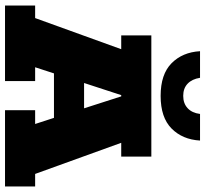

<svg xmlns="http://www.w3.org/2000/svg" viewBox="-46 -771 817 765"><g transform="rotate(90 362.5 -388.5)"><path d="M2 0V-120H52L176 -463H121V-583H604V-463H549L673 -120H723V0H419V-120H474L434 -243L493 -195H229L288 -243L248 -120H303V0ZM295 -267 264 -315H458L427 -267L364 -463H359ZM362 -620Q276 -620 232 -663.5Q188 -707 184 -777H290Q295 -745 313.5 -727.5Q332 -710 362 -710Q392 -710 411 -727.5Q430 -745 434 -777H540Q536 -707 492 -663.5Q448 -620 362 -620Z"/></g></svg>

Font: Rokkitt Black
Style: Regular
Weight: 900
Designer: Vernon Adams
Foundry: Vernon Adams
Version: Version 3.103